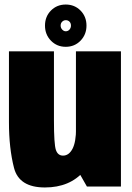

<svg xmlns="http://www.w3.org/2000/svg" viewBox="-20 -823 582 847"><path d="M363.5 0H513.5V-596.5H315V-85ZM218 -596.5H19.5V-284Q19.5 -169 41.8 -82.5Q64 4 178 4Q288.5 4 351 -68.8Q413.5 -141.5 413.5 -235.5L315.5 -257Q315.5 -196.5 299.8 -166.5Q284 -136.5 258 -136.5Q235 -136.5 226.5 -161.8Q218 -187 218 -291.5ZM270 -616.5Q309 -616.5 335.2 -643.5Q361.5 -670.5 361.5 -710Q361.5 -750 335.2 -776.5Q309 -803 270 -803Q231 -803 204.8 -776.5Q178.5 -750 178.5 -710Q178.5 -670.5 204.8 -643.5Q231 -616.5 270 -616.5ZM270 -685Q261.5 -685 254.5 -692.5Q247.5 -700 247.5 -710Q247.5 -721 254.5 -727.5Q261.5 -734 270 -734Q280 -734 286.5 -727.5Q293 -721 293 -710Q293 -700 286.5 -692.5Q280 -685 270 -685Z"/></svg>

Font: Anybody Condensed Black
Style: Regular
Weight: 900
Width: 3
Designer: Tyler Finck
Foundry: Etcetera Type Company
Version: Version 1.113;gftools[0.9.25]